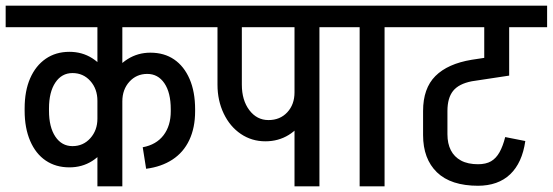

<svg xmlns="http://www.w3.org/2000/svg" viewBox="-45 -658 1952 678"><path d="M401 -562V-638H690V-562ZM-25 -562V-638H319V-562ZM42 -266V-276H128V-266ZM299 -238V-304H357V-238ZM128 -275H42Q42 -337 61.5 -381.5Q81 -426 116.5 -450.5Q152 -475 200 -475L211 -400Q173 -400 150.5 -366.5Q128 -333 128 -275ZM357 -302H299Q299 -344 274 -372Q249 -400 211 -400L200 -475Q245 -475 280.5 -452.5Q316 -430 336.5 -391Q357 -352 357 -302ZM128 -267Q128 -209 150.5 -175.5Q173 -142 211 -142L200 -67Q152 -67 116.5 -91Q81 -115 61.5 -160.5Q42 -206 42 -267ZM357 -239Q357 -190 336.5 -151Q316 -112 280.5 -89.5Q245 -67 200 -67L211 -142Q249 -142 274 -170Q299 -198 299 -239ZM558 -272Q558 -331 535.5 -364Q513 -397 475 -397L486 -472Q535 -472 570 -448Q605 -424 624.5 -379Q644 -334 644 -272ZM329 -300Q329 -349 349.5 -388Q370 -427 406 -449.5Q442 -472 486 -472L475 -397Q437 -397 412 -369.5Q387 -342 387 -300ZM558 -265V-273H644V-265ZM471 -62 459 -138Q507 -147 532.5 -180.5Q558 -214 558 -265H644Q644 -207 623.5 -163.5Q603 -120 564 -94.5Q525 -69 471 -62ZM299 0V-626H387V0ZM203 -562V-638H483V-562Z M892 -159Q844 -159 805.5 -185Q767 -211 745 -257Q723 -303 723 -359H809Q809 -304 835.5 -269Q862 -234 903 -234ZM892 -159 903 -234Q944 -234 969.5 -261.5Q995 -289 995 -332H1053Q1053 -283 1032 -243.5Q1011 -204 974.5 -181.5Q938 -159 892 -159ZM723 -358V-628H809V-358ZM640 -562V-638H1004V-562ZM995 0V-626H1083V0ZM899 -562V-638H1179V-562Z M1225 0V-626H1313V0ZM1129 -562V-638H1409V-562Z M1359 -562V-638H1887V-562ZM1642 -2V-78Q1671 -78 1689 -88.5Q1707 -99 1719 -120.5Q1731 -142 1739 -174L1810 -160Q1799 -83 1756.5 -42.5Q1714 -2 1642 -2ZM1644 -2Q1547 -2 1498 -49.5Q1449 -97 1449 -181L1535 -184Q1535 -151 1547 -127.5Q1559 -104 1583 -91Q1607 -78 1644 -78ZM1449 -180V-267H1535V-183ZM1449 -266Q1449 -346 1492.5 -389.5Q1536 -433 1621 -447V-371Q1575 -362 1555 -337Q1535 -312 1535 -266ZM1621 -371V-447L1753 -467V-391ZM1665 -440V-630H1753V-440Z"/></svg>

Font: Akshar Light
Style: Regular
Weight: 400
Version: Version 1.100